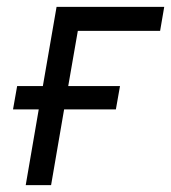

<svg xmlns="http://www.w3.org/2000/svg" viewBox="-20 -540 499 560"><path d="M55 0H129L167 -221H318L330 -289H179L207 -450H447L459 -520H145L105 -289H30L18 -221H93Z"/></svg>

Font: Fixel Display 20240404
Style: Italic
Weight: 400
Italic angle: -10°
Designer: AlfaBravo + MacPaw
Foundry: Kyrylo Tkachov, Marchela Mozhyna, Serhii Makarenko, Maria Weinstein, Zakhar Kryvoshyya
Version: Version 1.211;Glyphs 3.2 (3225)